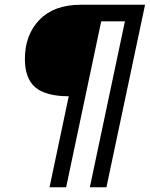

<svg xmlns="http://www.w3.org/2000/svg" viewBox="-20 -670 632 810"><path d="M189 120 270 -264Q173 -264 129 -301.5Q85 -339 85 -421Q85 -523 146.5 -586.5Q208 -650 321 -650H592L429 120H359L507 -580H407L259 120Z"/></svg>

Font: Sometype Mono
Style: Italic
Weight: 400
Italic angle: -12°
Monospace: yes
Designer: Ryoichi Tsunekawa
Foundry: Dharma Type
Version: Version 1.000; ttfautohint (v1.8.3)